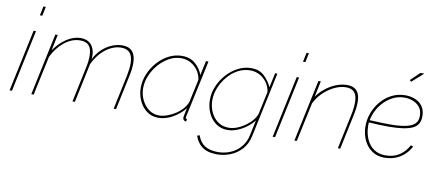

<svg xmlns="http://www.w3.org/2000/svg" viewBox="-80 -1046 3612 1584"><g transform="rotate(10 1726.5 -253.5)"><path d="M127 -519H147L37 0H17ZM172 -730H192L176 -653H156Z M309 -519H329L301 -385Q348 -453 406 -490Q464 -527 522 -527Q563 -527 590.5 -508.5Q618 -490 631 -455Q644 -420 639 -370Q664 -421 702 -456Q740 -491 784 -509Q828 -527 870 -527Q908 -527 933 -512.5Q958 -498 970.5 -469Q983 -440 983 -396Q983 -374 980 -347Q977 -320 970 -289L909 0H889L950 -289Q962 -348 962 -390Q962 -449 938 -478Q914 -507 864 -507Q819 -507 775 -484.5Q731 -462 694.5 -421.5Q658 -381 633 -327L564 0H544L605 -289Q612 -320 615 -346Q618 -372 618 -393Q618 -451 594.5 -479Q571 -507 521 -507Q452 -507 389.5 -457.5Q327 -408 289 -328L219 0H199Z M1264 10Q1207 10 1165.5 -21.5Q1124 -53 1101.5 -103.5Q1079 -154 1079 -210Q1079 -270 1103 -326.5Q1127 -383 1168 -428.5Q1209 -474 1261 -500.5Q1313 -527 1369 -527Q1439 -527 1482.5 -488.5Q1526 -450 1545 -398L1571 -519H1592L1490 -44Q1489 -42 1488.5 -38.5Q1488 -35 1488 -32Q1488 -20 1500 -20L1496 0Q1494 0 1491.5 0Q1489 0 1487 -1Q1477 -4 1472.5 -11Q1468 -18 1468 -29Q1468 -32 1469 -37Q1470 -42 1473 -57.5Q1476 -73 1483 -108Q1441 -56 1382 -23Q1323 10 1264 10ZM1266 -10Q1298 -10 1334.5 -23Q1371 -36 1404.5 -58Q1438 -80 1462.5 -109Q1487 -138 1496 -169L1536 -356Q1531 -396 1508.5 -430Q1486 -464 1449.5 -485.5Q1413 -507 1366 -507Q1314 -507 1266 -480.5Q1218 -454 1180.5 -411Q1143 -368 1121 -315.5Q1099 -263 1099 -210Q1099 -157 1121 -111.5Q1143 -66 1180.5 -38Q1218 -10 1266 -10Z M1794 223Q1712 223 1667 188.5Q1622 154 1606 99L1626 93Q1646 151 1688 177Q1730 203 1798 203Q1852 203 1901 182.5Q1950 162 1985.5 121.5Q2021 81 2034 22L2062 -108Q2020 -56 1960 -23Q1900 10 1844 10Q1786 10 1744 -21.5Q1702 -53 1680 -103.5Q1658 -154 1658 -211Q1658 -269 1681.5 -325Q1705 -381 1746 -426.5Q1787 -472 1839.5 -499.5Q1892 -527 1950 -527Q2017 -527 2058 -489Q2099 -451 2124 -398L2150 -519H2169L2054 22Q2040 90 1999.5 135Q1959 180 1904.5 201.5Q1850 223 1794 223ZM1849 -10Q1884 -10 1920 -24Q1956 -38 1988.5 -61.5Q2021 -85 2044 -113Q2067 -141 2075 -169L2115 -356Q2109 -400 2084.5 -434Q2060 -468 2024 -487.5Q1988 -507 1946 -507Q1889 -507 1840 -480Q1791 -453 1755 -409Q1719 -365 1698.5 -313.5Q1678 -262 1678 -213Q1678 -159 1699 -112.5Q1720 -66 1758.5 -38Q1797 -10 1849 -10Z M2331 -519H2351L2241 0H2221ZM2376 -730H2396L2380 -653H2360Z M2513 -519H2533L2505 -385Q2534 -427 2575 -459Q2616 -491 2662 -509Q2708 -527 2752 -527Q2789 -527 2813.5 -513.5Q2838 -500 2850 -472Q2862 -444 2862 -401Q2862 -377 2858.5 -349Q2855 -321 2848 -289L2787 0H2767L2828 -289Q2835 -321 2838 -347.5Q2841 -374 2841 -396Q2841 -453 2818 -480Q2795 -507 2748 -507Q2701 -507 2651.5 -483.5Q2602 -460 2560 -419.5Q2518 -379 2493 -328L2423 0H2403Z M3156 10Q3097 10 3053.5 -20Q3010 -50 2986 -100Q2962 -150 2960 -210Q2958 -269 2978 -325.5Q2998 -382 3036 -427.5Q3074 -473 3126.5 -500Q3179 -527 3241 -527Q3286 -527 3323.5 -511.5Q3361 -496 3384 -464.5Q3407 -433 3408 -385Q3411 -306 3347 -277Q3283 -248 3151 -248Q3110 -248 3066.5 -249.5Q3023 -251 2969 -255L2977 -274Q3033 -271 3074.5 -269.5Q3116 -268 3154 -268Q3243 -268 3294.5 -280.5Q3346 -293 3367.5 -318.5Q3389 -344 3387 -383Q3386 -428 3363 -455Q3340 -482 3306 -494.5Q3272 -507 3237 -507Q3182 -507 3134.5 -481Q3087 -455 3052 -413Q3017 -371 2998.5 -320.5Q2980 -270 2981 -221Q2983 -161 3004.5 -113Q3026 -65 3066 -37.5Q3106 -10 3163 -10Q3231 -10 3279.5 -42Q3328 -74 3356 -128L3377 -122Q3356 -82 3324.5 -52.5Q3293 -23 3251 -6.5Q3209 10 3156 10ZM3267 -645 3254 -657 3330 -730H3363Z"/></g></svg>

Font: Raleway Thin
Style: Italic
Weight: 100
Italic angle: -12°
Designer: Matt McInerney, Pablo Impallari, Rodrigo Fuenzalida
Foundry: Matt McInerney, Pablo Impallari, Rodrigo Fuenzalida
Version: Version 4.026